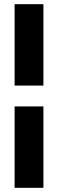

<svg xmlns="http://www.w3.org/2000/svg" viewBox="-20 -797 278 920"><path d="M188 -387H50V-777H188ZM188 103H50V-287H188Z"/></svg>

Font: Akshar SemiBold
Style: Regular
Weight: 600
Designer: Tall Chai
Foundry: Tall Chai
Version: Version 1.000